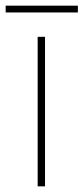

<svg xmlns="http://www.w3.org/2000/svg" viewBox="-43 -751 295 678"><path d="M232 -731H-23V-707H232ZM116 -93V-621H90V-93Z"/></svg>

Font: Noto Sans Telugu UI Thin
Style: Regular
Weight: 100
Designer: Jelle Bosma - Monotype Design Team
Foundry: Monotype Imaging Inc.
Version: Version 2.005